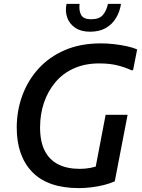

<svg xmlns="http://www.w3.org/2000/svg" viewBox="-20 -955 731 987"><path d="M66 -299Q66 -384 94 -462Q122 -540 177 -601Q232 -662 312.5 -697Q393 -732 499 -732Q532 -732 567 -728Q602 -724 633.5 -717Q665 -710 685 -701L664 -594H655Q629 -607 587.5 -618Q546 -629 490 -629Q417 -629 360 -603.5Q303 -578 264.5 -532Q226 -486 206 -427Q186 -368 186 -300Q186 -227 210 -180Q234 -133 279.5 -110Q325 -87 390 -87Q418 -87 445 -92Q472 -97 494 -107L464 -56L523 -365H636L570 -23Q546 -12 514.5 -4Q483 4 449 8Q415 12 386 12Q226 12 146 -70.5Q66 -153 66 -299ZM443 -792Q397 -792 367.5 -811.5Q338 -831 326 -863.5Q314 -896 322 -935H389Q385 -899 397.5 -877.5Q410 -856 448 -856Q490 -856 508.5 -877.5Q527 -899 535 -935H602Q596 -895 576.5 -862.5Q557 -830 524 -811Q491 -792 443 -792Z"/></svg>

Font: Kufam Medium
Style: Italic
Weight: 500
Italic angle: -11°
Designer: Artur Schmal
Foundry: Original Type
Version: Version 1.301; ttfautohint (v1.8.3)